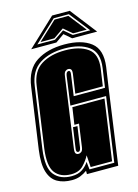

<svg xmlns="http://www.w3.org/2000/svg" viewBox="-125 -809 635 883"><g transform="rotate(-15 192.0 -367.5)"><path d="M106 10Q66 10 37.5 -6Q9 -22 -3 -60Q-15 -98 -6 -164L35 -452Q46 -534 99 -568Q152 -602 232 -602Q314 -602 358.5 -567.5Q403 -533 392 -452L376 -342L328 1H179V-15Q164 -4 146.5 3Q129 10 106 10ZM109 -8Q141 -8 161 -22Q181 -36 192 -54L196 -17H314L357 -323H187L206 -461Q209 -479 220 -479Q230 -479 227 -461L213 -361H362L375 -452Q385 -523 343.5 -553.5Q302 -584 229 -584Q157 -584 109.5 -553.5Q62 -523 52 -452L11 -164Q-1 -76 27.5 -42Q56 -8 109 -8ZM110 -17Q59 -17 34 -49.5Q9 -82 20 -164L61 -452Q70 -519 115 -547Q160 -575 228 -575Q297 -575 336 -547Q375 -519 366 -452L354 -370H223L236 -461Q238 -477 233.5 -482.5Q229 -488 221 -488Q213 -488 206.5 -482.5Q200 -477 198 -461L151 -126Q149 -110 153.5 -104.5Q158 -99 166 -99Q174 -99 180.5 -104.5Q187 -110 189 -126L204 -233H182L194 -314H347L306 -26H204L200 -83Q189 -61 168 -39Q147 -17 110 -17ZM168 -108Q156 -108 159 -126L173 -224H194L180 -126Q177 -108 168 -108ZM80 -620 213 -745H297L394 -620H275L241 -649L200 -620ZM113 -634H197L244 -666L282 -634H365L289 -731H217ZM130 -641 219 -724H285L350 -641H285L245 -675L196 -641Z"/></g></svg>

Font: Alumni Sans Collegiate One SC
Style: Italic
Weight: 400
Italic angle: -8°
Designer: Robert E. Leuschke
Foundry: Robert E. Leuschke
Version: Version 1.100